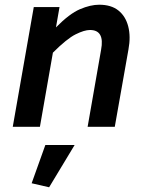

<svg xmlns="http://www.w3.org/2000/svg" viewBox="-20 -537 624 813"><path d="M361 -410Q337 -410 300 -391.5Q263 -373 204 -314L149 0H34L123 -507H232L217 -421Q274 -479 318.5 -498Q363 -517 400 -517Q451 -517 481.5 -492.5Q512 -468 523 -425Q534 -382 524 -328L466 0H351L408 -326Q424 -410 361 -410ZM188 256 114 239 172 77H296Z"/></svg>

Font: Inria Sans
Style: Bold Italic
Weight: 700
Italic angle: -10°
Designer: Black Foundry Team
Foundry: Black Foundry
Version: Version 1.2; ttfautohint (v1.8.3)